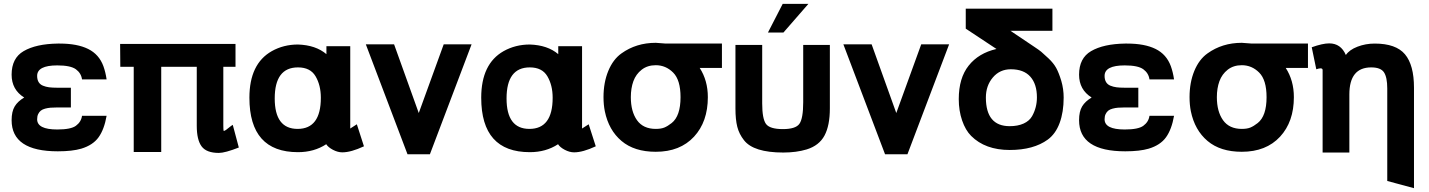

<svg xmlns="http://www.w3.org/2000/svg" viewBox="-20 -772 7385 992"><path d="M274.9 -216.8Q255.4 -216.8 241.2 -215.6Q227.1 -214.4 213.1 -210.7Q199.2 -207 190.9 -200.4Q182.6 -193.8 177.2 -182.6Q171.9 -171.4 171.9 -155.8Q171.9 -103 275.9 -103Q346.2 -103 372.1 -122.1Q399.4 -142.1 403.8 -173.8H530.8Q518.6 -103.5 489.3 -62.7Q460 -22 399.9 -3.9Q353.5 9.8 278.8 9.8Q40 9.8 40 -150.9Q40 -195.8 55.9 -222.2Q71.8 -248.5 105 -268.1Q40 -308.6 40 -386.2Q40 -471.7 102.1 -507.8Q166.5 -545.4 278.8 -546.9H288.1Q379.4 -546.9 435.5 -519Q491.7 -491.2 514.2 -430.2Q525.4 -398.9 530.8 -361.8H403.8Q399.4 -394 372.1 -414.1Q344.7 -434.1 275.9 -434.1Q171.9 -434.1 171.9 -379.9Q171.9 -360.8 179.4 -348.1Q187 -335.4 201.9 -329.3Q216.8 -323.2 233.6 -321Q250.5 -318.8 274.9 -318.8H346.2V-216.8Z M1110.8 18.1Q1046.4 18.1 1021.5 -15.9Q996.6 -49.8 996.6 -122.1V-426.8H813V13.2H670.9V-426.8H601.6L600.6 -544.9H1196.8V-426.8H1133.8V-124Q1133.8 -99.1 1135.7 -95.2Q1143.1 -95.2 1169.9 -118.2Q1172.9 -120.6 1175.8 -122.6Q1178.7 -124.5 1180.4 -125.5Q1182.1 -126.5 1182.6 -127L1213.9 -9.8Q1142.6 18.1 1110.8 18.1Z M1637.7 -267.1Q1637.7 -331.5 1610.4 -377.9Q1583.5 -423.8 1519.5 -423.8Q1399.4 -423.8 1399.4 -263.2Q1399.4 -106 1517.6 -106Q1637.7 -106 1637.7 -267.1ZM1748.5 15.1Q1725.1 15.1 1700.2 2Q1675.3 -11.2 1665.5 -26.9Q1603 14.2 1519.5 14.2Q1268.6 14.2 1268.6 -267.1Q1268.6 -442.4 1384.3 -507.8Q1445.3 -542 1519.5 -542Q1611.3 -539.1 1666.5 -492.2V-533.2H1789.6V-107.9L1823.7 -129.9L1860.4 -16.1Q1793.5 15.1 1748.5 15.1Z M2416.5 -543 2201.2 24.9H2085.4L1870.1 -543H2016.1L2143.6 -188L2272.5 -543Z M2835.4 -267.1Q2835.4 -331.5 2808.1 -377.9Q2781.2 -423.8 2717.3 -423.8Q2597.2 -423.8 2597.2 -263.2Q2597.2 -106 2715.3 -106Q2835.4 -106 2835.4 -267.1ZM2946.3 15.1Q2922.9 15.1 2897.9 2Q2873 -11.2 2863.3 -26.9Q2800.8 14.2 2717.3 14.2Q2466.3 14.2 2466.3 -267.1Q2466.3 -442.4 2582 -507.8Q2643.1 -542 2717.3 -542Q2809.1 -539.1 2864.3 -492.2V-533.2H2987.3V-107.9L3021.5 -129.9L3058.1 -16.1Q2991.2 15.1 2946.3 15.1Z M3368.2 -550.8Q3374 -550.8 3394.5 -548.8Q3415 -546.9 3419.9 -546.9H3710V-420.9H3595.2Q3637.2 -356 3637.2 -270Q3637.2 -143.1 3565.9 -65.9Q3493.7 12.2 3368.2 12.2Q3257.3 12.2 3191.2 -43.7Q3125 -99.6 3105 -196.8Q3098.1 -230.5 3098.1 -270Q3098.1 -345.7 3122.8 -405.5Q3147.5 -465.3 3190.9 -496.1Q3267.1 -550.8 3368.2 -550.8ZM3239.3 -270Q3239.3 -195.8 3271.2 -150.9Q3303.2 -106 3368.2 -106Q3395 -106 3412.4 -113Q3429.7 -120.1 3450.2 -136.2Q3496.1 -172.4 3496.1 -270Q3496.1 -358.9 3458 -397Q3419.9 -435.1 3368.2 -435.1Q3325.2 -435.1 3295.4 -411.9Q3265.6 -388.7 3252.4 -352.3Q3239.3 -315.9 3239.3 -270Z M4267.6 -211.9Q4267.6 -123.5 4240 -71.8Q4212.4 -20 4147.9 0Q4094.7 16.1 4026.9 16.1Q3873 16.1 3823.7 -47.9Q3798.8 -79.6 3789.3 -116.9Q3779.8 -154.3 3779.8 -211.9V-540H3918V-237.8Q3918 -158.7 3937.5 -131.8Q3957 -105 4024.9 -105Q4090.3 -105 4109.9 -131.8Q4129.9 -159.2 4129.9 -244.1V-540H4267.6ZM4023.9 -752H4156.7L4027.8 -604H3947.8Z M4883.8 -543 4668.5 24.9H4552.7L4337.4 -543H4483.4L4610.8 -188L4739.7 -543Z M5202.6 -414.1Q5145.5 -414.1 5109.6 -371.6Q5073.7 -329.1 5073.7 -268.1Q5073.7 -120.1 5196.8 -120.1Q5238.3 -120.1 5268.3 -133.5Q5298.3 -147 5312.5 -171.9Q5337.4 -216.3 5337.4 -269Q5337.4 -337.4 5303.5 -375.7Q5269.5 -414.1 5202.6 -414.1ZM4933.6 -259.8Q4933.6 -368.7 4984.9 -433.1Q5036.1 -497.6 5128.4 -519L4969.7 -624V-727.1H5417.5V-612.8H5200.7Q5281.7 -558.1 5322.8 -530.8Q5348.6 -513.7 5359.6 -504.6Q5370.6 -495.6 5397.5 -470.2Q5423.3 -445.8 5437 -420.9Q5450.7 -396 5463.4 -354Q5475.6 -312 5475.6 -268.1Q5475.6 -192.9 5454.8 -136.7Q5434.1 -80.6 5393.6 -50.8Q5319.8 2.9 5196.8 2.9Q5070.3 2.9 4997.6 -69.8Q4968.3 -99.1 4950.9 -149.7Q4933.6 -200.2 4933.6 -259.8Z M5790 -216.8Q5770.5 -216.8 5756.3 -215.6Q5742.2 -214.4 5728.3 -210.7Q5714.4 -207 5706.1 -200.4Q5697.8 -193.8 5692.4 -182.6Q5687 -171.4 5687 -155.8Q5687 -103 5791 -103Q5861.3 -103 5887.2 -122.1Q5914.6 -142.1 5918.9 -173.8H6045.9Q6033.7 -103.5 6004.4 -62.7Q5975.1 -22 5915 -3.9Q5868.7 9.8 5793.9 9.8Q5555.2 9.8 5555.2 -150.9Q5555.2 -195.8 5571 -222.2Q5586.9 -248.5 5620.1 -268.1Q5555.2 -308.6 5555.2 -386.2Q5555.2 -471.7 5617.2 -507.8Q5681.6 -545.4 5793.9 -546.9H5803.2Q5894.5 -546.9 5950.7 -519Q6006.8 -491.2 6029.3 -430.2Q6040.5 -398.9 6045.9 -361.8H5918.9Q5914.6 -394 5887.2 -414.1Q5859.9 -434.1 5791 -434.1Q5687 -434.1 5687 -379.9Q5687 -360.8 5694.6 -348.1Q5702.1 -335.4 5717 -329.3Q5731.9 -323.2 5748.8 -321Q5765.6 -318.8 5790 -318.8H5861.3V-216.8Z M6396 -550.8Q6401.9 -550.8 6422.4 -548.8Q6442.9 -546.9 6447.8 -546.9H6737.8V-420.9H6623Q6665 -356 6665 -270Q6665 -143.1 6593.8 -65.9Q6521.5 12.2 6396 12.2Q6285.2 12.2 6219 -43.7Q6152.8 -99.6 6132.8 -196.8Q6126 -230.5 6126 -270Q6126 -345.7 6150.6 -405.5Q6175.3 -465.3 6218.8 -496.1Q6294.9 -550.8 6396 -550.8ZM6267.1 -270Q6267.1 -195.8 6299.1 -150.9Q6331.1 -106 6396 -106Q6422.9 -106 6440.2 -113Q6457.5 -120.1 6478 -136.2Q6523.9 -172.4 6523.9 -270Q6523.9 -358.9 6485.8 -397Q6447.8 -435.1 6396 -435.1Q6353 -435.1 6323.2 -411.9Q6293.5 -388.7 6280.3 -352.3Q6267.1 -315.9 6267.1 -270Z M7147.5 -314.9Q7147.5 -372.6 7130.6 -398.2Q7113.8 -423.8 7064.5 -423.8Q6951.7 -423.8 6951.7 -284.2V16.1H6813.5V-410.2Q6813.5 -418.9 6802.7 -418.9Q6795.4 -418.9 6780.8 -414.1L6757.3 -527.8Q6813.5 -547.9 6847.7 -547.9Q6907.7 -547.9 6933.6 -487.8Q6951.7 -514.6 6993.7 -530.8Q7035.6 -546.9 7082.5 -546.9Q7192.4 -546.9 7239 -491.5Q7285.6 -436 7285.6 -318.8V200.2L7147.5 163.1Z"/></svg>

Font: Miedinger*
Style: Bold
Weight: 700
Version: Version 001.000